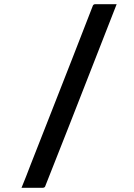

<svg xmlns="http://www.w3.org/2000/svg" viewBox="-20 -770 640 920"><path d="M539 -750Q483 -606 426 -461Q369 -316 312.5 -171Q256 -26 198 119Q197 123 195 125.5Q193 128 190 129Q187 130 184 130Q157 130 133.5 130Q110 130 83 130Q94 103 105 75.5Q116 48 126 21Q176 -106 226 -233.5Q276 -361 326 -488.5Q376 -616 425 -743Q427 -747 430 -748.5Q433 -750 437 -750Q464 -750 488 -750Q512 -750 539 -750Z"/></svg>

Font: Recursive Monospace Medium
Style: Regular
Weight: 500
Version: Version 1.047